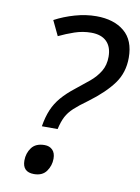

<svg xmlns="http://www.w3.org/2000/svg" viewBox="-84 -781 622 852"><g transform="rotate(10 227.0 -355.0)"><path d="M127 -201Q134 -244 147.5 -276Q161 -308 184.5 -335.5Q208 -363 244 -391Q276 -416 303.5 -439Q331 -462 348 -490Q365 -518 365 -556Q365 -600 341 -624Q317 -648 271 -648Q233 -648 196.5 -635.5Q160 -623 127 -607L95 -674Q136 -696 185 -710Q234 -724 281 -724Q360 -724 407 -685Q454 -646 454 -567Q454 -500 417.5 -450Q381 -400 311 -348Q272 -320 250.5 -300Q229 -280 217.5 -258Q206 -236 198 -201ZM129 14Q77 14 77 -38Q77 -71 95.5 -96Q114 -121 154 -121Q176 -121 189.5 -107.5Q203 -94 203 -68Q203 -37 185 -11.5Q167 14 129 14Z"/></g></svg>

Font: Manna Sans
Style: Italic
Weight: 400
Italic angle: -12°
Designer: Monotype Design Team
Foundry: Monotype Imaging Inc.
Version: Version 2.001.1; ttfautohint (v1.8.2)